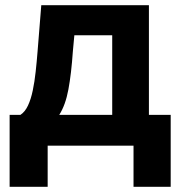

<svg xmlns="http://www.w3.org/2000/svg" viewBox="-20 -566 711 746"><path d="M17.4 159.8V-119.7H59.4Q77.1 -131.2 88.7 -155.9Q100.3 -180.6 107.3 -214.5Q114.4 -248.4 118.6 -287.6Q122.9 -326.8 126 -366.6L140.4 -545.9H558.6V-119.7H643.2V159.8H498.8V0H165.2V159.8ZM210.2 -119.7H416V-429.1H268.9L263.1 -366.6Q257.1 -279.4 245.8 -218.7Q234.6 -157.9 210.2 -119.7Z"/></svg>

Font: Inter V
Style: 
Weight: 400
Designer: Rasmus Andersson
Foundry: rsms
Version: Version 4.000;git-a3f224843